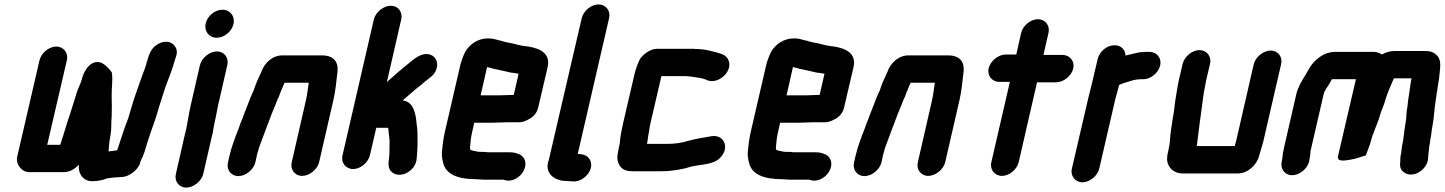

<svg xmlns="http://www.w3.org/2000/svg" viewBox="-20 -743 6546 870"><path d="M776 -482C784 -503 783 -520 772 -534C755 -559 718 -561 686 -537C667 -522 661 -508 653 -487C650 -475 645 -464 642 -450C638 -434 631 -420 626 -405C606 -350 585 -291 569 -234C566 -223 563 -213 560 -204C544 -165 531 -122 517 -80L511 -62C504 -61 498 -60 489 -59L472 -57C474 -81 475 -104 481 -131C486 -161 483 -185 486 -214C487 -245 487 -278 486 -308C485 -343 492 -379 487 -413C487 -414 485 -418 480 -424C475 -430 469 -437 461 -444C448 -455 427 -470 400 -457C377 -446 357 -414 350 -380L349 -378L344 -364C339 -353 333 -338 329 -327L323 -308C315 -282 305 -252 297 -225C281 -181 268 -130 253 -87H194L283 -470C291 -503 268 -532 235 -532C202 -532 167 -503 159 -470L58 -33C50 2 79 38 114 37H268C293 37 316 26 338 3C333 39 351 67 380 76C402 81 429 76 449 71C459 68 465 64 475 64C484 63 493 61 501 61C510 61 523 59 531 59C564 59 603 28 614 -1C615 -7 616 -12 618 -15C631 -39 639 -67 647 -95C657 -128 667 -155 678 -186C691 -221 699 -256 711 -291L720 -319C733 -363 752 -403 765 -446C768 -458 773 -471 776 -482Z M886 -448 844 -265C833 -217 828 -168 815 -122L777 45C769 78 791 107 824 107C857 107 893 78 901 45L939 -121C944 -137 946 -154 949 -171L959 -219C962 -235 965 -250 968 -265L1010 -448C1018 -481 996 -510 963 -510C930 -510 894 -481 886 -448ZM912 -637C904 -602 927 -572 962 -572C996 -572 1030 -600 1038 -634C1046 -669 1023 -699 988 -699C954 -699 920 -671 912 -637Z M1137 -7 1143 -34C1144 -39 1145 -46 1149 -57C1151 -66 1154 -75 1157 -83C1181 -146 1204 -212 1230 -273L1237 -291C1242 -300 1246 -310 1249 -320C1256 -336 1262 -350 1268 -365L1269 -368H1379C1375 -344 1373 -319 1367 -292L1302 -8C1294 25 1316 54 1349 54C1382 54 1418 25 1426 -8L1491 -291C1500 -331 1504 -372 1508 -408C1517 -461 1494 -492 1439 -492H1264C1217 -494 1179 -460 1164 -417C1151 -390 1138 -361 1129 -332L1124 -322C1112 -296 1100 -260 1088 -232L1077 -202C1072 -191 1067 -179 1063 -165C1047 -124 1030 -82 1019 -34L1013 -7C1005 26 1027 55 1060 55C1093 55 1129 26 1137 -7Z M1674 -655 1532 -39C1524 -6 1547 23 1580 23C1613 23 1648 -6 1656 -39L1685 -164H1739C1740 -163 1739 -163 1739 -162C1739 -158 1741 -153 1741 -146C1742 -126 1747 -109 1745 -87C1744 -69 1746 -49 1743 -29C1739 1 1738 22 1756 37C1795 70 1865 30 1868 -24C1870 -46 1872 -70 1872 -91C1871 -114 1873 -144 1870 -165C1866 -188 1867 -206 1861 -227C1853 -258 1840 -283 1805 -288C1827 -307 1849 -327 1871 -345L1889 -359C1893 -362 1897 -366 1905 -373C1926 -390 1949 -402 1958 -431C1969 -467 1949 -495 1917 -498C1887 -501 1859 -478 1838 -461L1803 -432C1778 -412 1756 -391 1733 -371L1798 -655C1806 -688 1784 -717 1751 -717C1718 -717 1682 -688 1674 -655Z M2244 -311H2158L2187 -439L2204 -435C2214 -432 2224 -429 2233 -428C2254 -424 2275 -418 2295 -414L2312 -412L2328 -409H2330L2308 -313H2306C2294 -313 2259 -311 2244 -311ZM2278 -189H2331C2345 -188 2362 -194 2382 -206C2402 -218 2414 -235 2419 -257L2462 -441C2474 -501 2428 -523 2375 -532L2358 -534C2332 -537 2309 -546 2283 -550C2268 -552 2252 -559 2238 -561C2222 -566 2209 -569 2190 -569C2146 -569 2107 -542 2088 -508C2081 -495 2070 -466 2066 -449L1995 -142C1989 -114 1985 -84 1983 -61C1980 -43 1984 -20 1988 -6C2000 49 2058 69 2138 69C2147 69 2158 71 2168 71H2261L2267 73C2302 84 2340 58 2353 30C2372 -7 2354 -39 2327 -46C2317 -51 2302 -53 2288 -53H2190C2182 -54 2175 -55 2166 -55H2152C2146 -56 2141 -56 2138 -57L2124 -60C2119 -61 2116 -62 2113 -63H2112C2111 -65 2109 -72 2110 -76C2112 -97 2113 -117 2119 -143L2129 -187H2215C2230 -187 2264 -189 2278 -189Z M2616 -661 2467 -19C2445 37 2487 77 2546 77C2552 78 2558 78 2565 78L2576 79C2610 82 2646 54 2656 22C2667 -13 2645 -41 2614 -44L2603 -45C2601 -45 2600 -45 2598 -46L2740 -661C2748 -694 2725 -723 2692 -723C2659 -723 2624 -694 2616 -661Z M2788 -90 2785 -79C2782 -67 2781 -53 2778 -40C2776 -25 2778 -11 2786 4C2798 25 2815 33 2848 33H2974C3023 33 3072 25 3111 12C3159 1 3213 4 3244 -29C3288 -75 3260 -134 3205 -126C3171 -120 3131 -114 3099 -105C3072 -96 3038 -91 3003 -91H2912C2912 -96 2913 -100 2914 -104C2916 -118 2918 -136 2922 -154C2923 -163 2925 -174 2928 -187L2977 -398H3083C3089 -398 3094 -398 3098 -397C3101 -397 3104 -397 3109 -396L3125 -394C3142 -392 3164 -388 3177 -383L3186 -379C3221 -366 3260 -391 3275 -417C3297 -454 3279 -487 3255 -496L3245 -500C3214 -510 3173 -521 3132 -521C3127 -522 3122 -522 3115 -522H2958C2929 -522 2898 -500 2883 -480C2871 -462 2859 -426 2853 -398L2804 -187C2796 -151 2790 -121 2788 -90Z M3630 -311H3544L3573 -439L3590 -435C3600 -432 3610 -429 3619 -428C3640 -424 3661 -418 3681 -414L3698 -412L3714 -409H3716L3694 -313H3692C3680 -313 3645 -311 3630 -311ZM3664 -189H3717C3731 -188 3748 -194 3768 -206C3788 -218 3800 -235 3805 -257L3848 -441C3860 -501 3814 -523 3761 -532L3744 -534C3718 -537 3695 -546 3669 -550C3654 -552 3638 -559 3624 -561C3608 -566 3595 -569 3576 -569C3532 -569 3493 -542 3474 -508C3467 -495 3456 -466 3452 -449L3381 -142C3375 -114 3371 -84 3369 -61C3366 -43 3370 -20 3374 -6C3386 49 3444 69 3524 69C3533 69 3544 71 3554 71H3647L3653 73C3688 84 3726 58 3739 30C3758 -7 3740 -39 3713 -46C3703 -51 3688 -53 3674 -53H3576C3568 -54 3561 -55 3552 -55H3538C3532 -56 3527 -56 3524 -57L3510 -60C3505 -61 3502 -62 3499 -63H3498C3497 -65 3495 -72 3496 -76C3498 -97 3499 -117 3505 -143L3515 -187H3601C3616 -187 3650 -189 3664 -189Z M3974 -7 3980 -34C3981 -39 3982 -46 3986 -57C3988 -66 3991 -75 3994 -83C4018 -146 4041 -212 4067 -273L4074 -291C4079 -300 4083 -310 4086 -320C4093 -336 4099 -350 4105 -365L4106 -368H4216C4212 -344 4210 -319 4204 -292L4139 -8C4131 25 4153 54 4186 54C4219 54 4255 25 4263 -8L4328 -291C4337 -331 4341 -372 4345 -408C4354 -461 4331 -492 4276 -492H4101C4054 -494 4016 -460 4001 -417C3988 -390 3975 -361 3966 -332L3961 -322C3949 -296 3937 -260 3925 -232L3914 -202C3909 -191 3904 -179 3900 -165C3884 -124 3867 -82 3856 -34L3850 -7C3842 26 3864 55 3897 55C3930 55 3966 26 3974 -7Z M4607 -594 4585 -496H4537C4504 -496 4468 -467 4460 -434C4452 -401 4475 -372 4508 -372H4556L4472 -8C4464 25 4487 54 4520 54C4553 54 4588 25 4596 -8L4679 -370H4766C4799 -370 4835 -399 4843 -432C4851 -465 4828 -494 4795 -494H4708L4731 -594C4739 -627 4716 -656 4683 -656C4650 -656 4615 -627 4607 -594Z M5237 -446C5245 -479 5222 -508 5189 -508H5179C5172 -508 5165 -508 5159 -507C5150 -507 5140 -506 5129 -503C5112 -498 5096 -496 5080 -491C5080 -516 5061 -538 5030 -538C4996 -538 4962 -510 4954 -476L4930 -374C4924 -350 4916 -319 4910 -293L4837 21C4829 54 4852 83 4885 83C4918 83 4953 54 4961 21L5034 -295C5039 -315 5047 -339 5051 -358C5061 -363 5078 -369 5090 -372C5104 -376 5122 -383 5136 -383C5141 -384 5146 -384 5151 -384H5161C5194 -384 5229 -413 5237 -446Z M5686 -39C5687 -42 5688 -46 5690 -52C5694 -69 5704 -96 5708 -118L5785 -452C5793 -485 5771 -514 5738 -514C5705 -514 5669 -485 5661 -452L5584 -116C5582 -107 5580 -98 5577 -90L5575 -81H5403C5408 -119 5412 -153 5417 -193L5421 -221C5428 -266 5431 -312 5442 -360C5443 -369 5445 -377 5447 -386L5463 -454C5471 -487 5448 -516 5415 -516C5382 -516 5347 -487 5339 -454L5323 -386C5315 -352 5311 -317 5305 -284C5303 -266 5299 -231 5295 -213C5292 -196 5289 -171 5286 -153C5281 -124 5283 -99 5276 -70L5273 -56C5264 -18 5268 1 5287 23C5301 36 5318 43 5338 43H5589C5634 43 5676 4 5686 -39Z M5790 -22 5788 -11C5780 22 5802 51 5835 51C5868 51 5904 22 5912 -11L5913 -18C5916 -33 5918 -44 5918 -57L5978 -317C5980 -326 5985 -334 5989 -341C5998 -353 6008 -371 6015 -384H6124L6043 -36C6036 -7 6078 -16 6102 -20C6122 -23 6153 -34 6169 -39C6176 -59 6184 -77 6190 -97C6201 -143 6223 -182 6235 -227C6242 -249 6252 -268 6257 -290C6269 -327 6282 -356 6296 -388H6376C6376 -385 6375 -382 6374 -378C6373 -370 6371 -362 6370 -353C6367 -325 6360 -292 6358 -264L6354 -238C6353 -224 6352 -199 6348 -181C6342 -147 6341 -115 6333 -82C6332 -73 6331 -65 6330 -58C6329 -55 6329 -53 6330 -51L6327 -41C6325 -32 6325 -22 6325 -11L6324 -1C6323 16 6329 29 6342 38C6383 68 6450 25 6451 -27L6452 -38C6451 -40 6452 -42 6452 -43C6453 -48 6454 -53 6454 -58C6456 -68 6455 -77 6458 -88C6460 -95 6460 -103 6461 -110C6462 -116 6464 -123 6465 -132C6468 -163 6476 -195 6478 -226C6482 -270 6490 -317 6497 -364L6501 -390C6505 -434 6514 -469 6491 -492C6476 -507 6462 -512 6434 -512H6303C6280 -512 6259 -507 6242 -496C6230 -504 6217 -508 6205 -508H6044C5993 -511 5961 -490 5932 -460C5915 -441 5908 -424 5894 -401C5879 -377 5862 -350 5854 -317L5798 -73C5794 -54 5791 -37 5790 -22Z"/></svg>

Font: Electronic
Style: ThkIt
Weight: 900
Version: Version 1.011